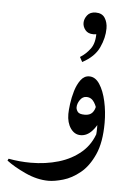

<svg xmlns="http://www.w3.org/2000/svg" viewBox="-72 -481 454 678"><g transform="rotate(5 154.5 -142.0)"><path d="M305.2 -60.1Q305.2 9.3 285.6 52.7Q266.1 96.2 236.8 119.9Q207.5 143.6 177.2 152.3Q147 161.1 125.5 161.1Q85 161.1 42.7 141.6Q0.5 122.1 -24.9 102.5L-21.5 95.7Q18.1 103 57.6 103Q109.9 103 156 89.4Q202.1 75.7 235.6 46.9Q269 18.1 282.7 -27.3ZM275.4 8.3Q280.3 -12.2 280.3 -40.5Q280.3 -64.9 275.9 -89.1Q271.5 -113.3 261.2 -129.4Q251 -145.5 233.4 -145.5Q219.7 -145.5 210.7 -132.3Q201.7 -119.1 201.7 -106Q201.7 -98.6 207.3 -90.6Q212.9 -82.5 232.4 -82.5Q250.5 -82.5 259.3 -92.5Q268.1 -102.5 270 -117.7L287.1 -68.8Q282.7 -48.3 264.6 -28.8Q246.6 -9.3 224.1 -9.3Q202.6 -9.3 188.7 -29.3Q174.8 -49.3 174.8 -80.1Q174.8 -92.8 177.7 -115.7Q180.7 -138.7 187.7 -162.4Q194.8 -186 207 -202.4Q219.2 -218.8 237.3 -218.8Q258.8 -218.8 273.9 -195.6Q289.1 -172.4 297.1 -136Q305.2 -99.6 305.2 -60.1Q300.8 -36.6 293 -20.3Q285.2 -3.9 275.4 8.3ZM207.5 -267.1 198.2 -284.2Q218.3 -296.4 233.9 -317.1Q249.5 -337.9 248.5 -375L254.9 -370.6Q245.1 -368.2 238.3 -368.2Q219.2 -368.2 209.7 -379.9Q200.2 -391.6 200.2 -405.3Q200.2 -419.4 210.2 -432.4Q220.2 -445.3 240.2 -445.3Q262.7 -445.3 272.7 -429.7Q282.7 -414.1 282.7 -392.6Q282.7 -359.4 266.6 -324.7Q250.5 -290 207.5 -267.1Z"/></g></svg>

Font: Lateef
Style: Regular
Weight: 400
Designer: SIL International
Foundry: SIL International
Version: Version 4.200